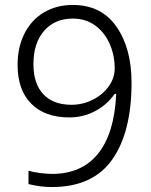

<svg xmlns="http://www.w3.org/2000/svg" viewBox="-20 -745 611 775"><path d="M95 -2V-56Q114 -50 142 -46.5Q170 -43 190 -43Q310 -43 376 -125Q442 -207 449 -366H443Q410 -320 362 -295.5Q314 -271 260 -271Q161 -271 106 -326.5Q51 -382 51 -483Q51 -555 79 -610Q107 -665 157.5 -695Q208 -725 274 -725Q389 -725 450 -637.5Q511 -550 511 -411Q511 -212 433 -101Q355 10 189 10Q143 10 95 -2ZM443 -468Q443 -523 422 -569.5Q401 -616 363 -643Q325 -670 274 -670Q201 -670 158 -620.5Q115 -571 115 -486Q115 -407 155 -364.5Q195 -322 269 -322Q313 -322 353.5 -342Q394 -362 418.5 -396Q443 -430 443 -468Z"/></svg>

Font: OpenSansMMV
Style: Light
Weight: 300
Foundry: Ascender Corporation
Version: Version 4.001